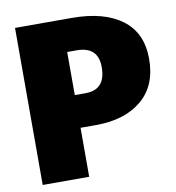

<svg xmlns="http://www.w3.org/2000/svg" viewBox="-79 -767 769 838"><g transform="rotate(-10 305.5 -348.0)"><path d="M596 -462Q596 -343 520.5 -280Q445 -217 317 -217H249V0H43V-696H294Q437 -696 516.5 -636.5Q596 -577 596 -462ZM386 -462Q386 -553 291 -553H249V-362H297Q386 -362 386 -462Z"/></g></svg>

Font: Fira Sans Black
Style: Regular
Weight: 900
Designer: Carrois Corporate & Edenspiekermann AG
Foundry: Carrois Corporate GbR & Edenspiekermann AG
Version: Version 4.203